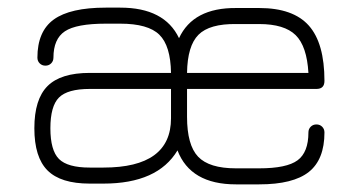

<svg xmlns="http://www.w3.org/2000/svg" viewBox="-20 -482 950 503"><path d="M598 1Q479 1 445 -88Q393 -1 251 -1H215Q139 -1 104.5 -35.5Q70 -70 70 -146Q70 -222 104.5 -256.5Q139 -291 215 -291H428Q427 -362 397.5 -391Q368 -420 295 -420H257Q180 -420 150 -400Q120 -380 120 -331Q120 -322 114 -316Q108 -310 99 -310Q90 -310 84 -316Q78 -322 78 -331Q78 -400 121 -431Q164 -462 257 -462H295Q411 -462 449 -382Q486 -462 599 -461H659Q748 -461 789 -415Q830 -369 830 -270Q830 -249 809 -249H470V-176Q470 -102 499 -71.5Q528 -41 598 -41H659Q731 -41 759.5 -62Q788 -83 788 -135Q788 -144 794 -150Q800 -156 809 -156Q818 -156 824 -150Q830 -144 830 -135Q830 -64 789 -31.5Q748 1 659 1ZM470 -291H788Q784 -361 754.5 -390Q725 -419 659 -419H599Q529 -420 500 -391Q471 -362 470 -291ZM215 -43H251Q428 -43 428 -172V-249H215Q157 -249 134.5 -226.5Q112 -204 112 -146Q112 -88 134.5 -65.5Q157 -43 215 -43Z"/></svg>

Font: Jura Light
Style: Regular
Weight: 300
Designer: Daniel Johnson, Alexei Vanyashin
Foundry: Daniel Johnson
Version: Version 5.103